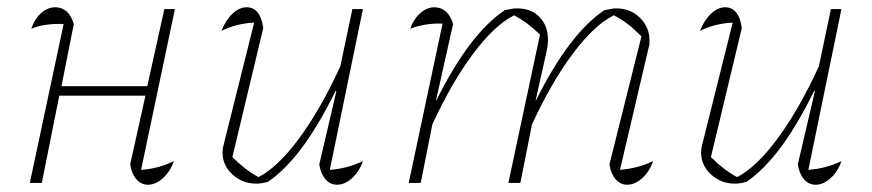

<svg xmlns="http://www.w3.org/2000/svg" viewBox="-20 -503 2398 528"><path d="M62 0 155 -437Q102 -439 66 -424Q75 -451 93 -467Q111 -483 132 -483Q169 -483 183 -437L149 -266H385L432 -478H461L368 -36Q416 -39 458 -60Q448 -31 428 -13Q408 5 387 5Q368 5 355 -10Q342 -25 338 -51L380 -240H143L95 0Z M858 -51 905 -252 903 -253Q856 -158 810.5 -97Q765 -36 717 -3Q699 2 685 2Q647 2 619.5 -23Q592 -48 592 -84Q592 -95 595 -105L679 -441Q628 -438 589 -418Q600 -447 619 -465Q638 -483 658 -483Q696 -483 704 -426L619 -71Q655 -35 691 -16Q744 -43 803 -123Q862 -203 916 -321L949 -478H978L887 -36Q934 -39 978 -60Q968 -31 948 -13Q928 5 907 5Q888 5 875 -10Q862 -25 858 -51Z M1104 0 1197 -438Q1150 -440 1108 -424Q1117 -450 1135.5 -466.5Q1154 -483 1174 -483Q1212 -483 1226 -437L1179 -227H1180Q1271 -410 1368 -475Q1382 -478 1389 -479Q1396 -480 1401 -480Q1441 -480 1464 -456Q1487 -432 1487 -393Q1487 -381 1484 -366L1453 -227H1454Q1545 -410 1642 -475Q1653 -477 1660.5 -478.5Q1668 -480 1674 -480Q1714 -480 1740 -454Q1766 -428 1766 -393Q1766 -388 1766 -383Q1766 -378 1764 -373L1685 -36Q1735 -40 1776 -60Q1766 -31 1746 -13Q1726 5 1705 5Q1686 5 1673 -10Q1660 -25 1656 -51L1744 -403Q1722 -425 1705.5 -437.5Q1689 -450 1668 -461Q1614 -434 1555 -355Q1496 -276 1443 -161L1411 0H1378L1465 -408Q1445 -427 1429.5 -438.5Q1414 -450 1394 -461Q1340 -434 1281 -355Q1222 -276 1169 -161L1137 0Z M2174 -51 2221 -252 2219 -253Q2172 -158 2126.5 -97Q2081 -36 2033 -3Q2015 2 2001 2Q1963 2 1935.5 -23Q1908 -48 1908 -84Q1908 -95 1911 -105L1995 -441Q1944 -438 1905 -418Q1916 -447 1935 -465Q1954 -483 1974 -483Q2012 -483 2020 -426L1935 -71Q1971 -35 2007 -16Q2060 -43 2119 -123Q2178 -203 2232 -321L2265 -478H2294L2203 -36Q2250 -39 2294 -60Q2284 -31 2264 -13Q2244 5 2223 5Q2204 5 2191 -10Q2178 -25 2174 -51Z"/></svg>

Font: Piazzolla Thin
Style: Italic
Weight: 100
Italic angle: -11.3°
Designer: Juan Pablo del Peral
Foundry: Huerta Tipografica
Version: Version 1.330